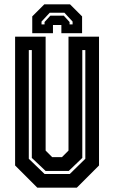

<svg xmlns="http://www.w3.org/2000/svg" viewBox="-20 -870 529 890"><path d="M153 0 50 -103V-700H191.5V-172L222 -141.5H267L297.5 -172V-700H439V-103L336 0ZM186.5 -63.5H303.5L375.5 -134V-638H361.5V-138L298.5 -77.5H191.5L127.5 -138V-638H113.5V-134ZM304.5 -850 360.5 -794V-716H264.5V-754H225.5V-716H129.5V-794L185.5 -850ZM278.5 -811H210.5L172.5 -770V-757H186.5V-768L213.5 -797.5H275.5L302.5 -768V-757H316.5V-770Z"/></svg>

Font: Tourney Condensed Regular
Style: Bold
Weight: 700
Width: 3
Designer: Tyler Finck
Foundry: Etcetera Type Co
Version: Version 1.010; ttfautohint (v1.8.3)